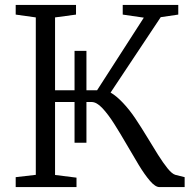

<svg xmlns="http://www.w3.org/2000/svg" viewBox="-20 -763 785 783"><path d="M44 0V-40.5L126 -50V-692L44 -703.5V-743H290V-703.5L204.5 -692V-395H284V-555.5H332.5V-395H376L566.5 -691L480.5 -703.5V-743H707V-703.5L635.5 -693L431 -385.5Q454.5 -372 481.5 -343.5Q508.5 -315 532.5 -279Q556.5 -243 579.8 -204.5Q603 -166 624.2 -132.2Q645.5 -98.5 663.5 -76.2Q681.5 -54 695 -50L733 -40.5V0H630.5Q613.5 0 591.8 -25.2Q570 -50.5 546 -90Q522 -129.5 496.5 -173.8Q471 -218 446 -257.5Q421 -297 397.5 -322Q374 -347 353.5 -347H332.5V-181H284V-347H204.5V-49.5L292 -38.5V0Z"/></svg>

Font: Merriweather 36pt Light
Style: Regular
Weight: 300
Designer: Eben Sorkin
Foundry: Eben Sorkin
Version: Version 2.100